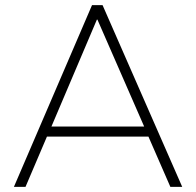

<svg xmlns="http://www.w3.org/2000/svg" viewBox="-20 -725 761 745"><path d="M34 0 337 -705H378L687 0H641L552 -204L575 -195H138L166 -204L79 0ZM356 -649 177 -228 155 -234H558L542 -228L358 -649Z"/></svg>

Font: Mulish ExtraLight
Style: Regular
Weight: 200
Designer: Vernon Adams
Foundry: Vernon Adams
Version: Version 3.603